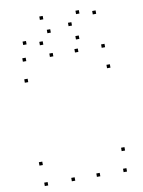

<svg xmlns="http://www.w3.org/2000/svg" viewBox="-103 -1031 826 1110"><g transform="rotate(-10 310.0 -475.5)"><path d="M394 -720V-740H374V-720ZM246.8 -720V-740H226.8V-720ZM246.8 10V-10H226.8V10ZM394 10V-10H374V10ZM78.1 -598.3V-618.3H58.1V-598.3ZM560.7 -598.3V-618.3H540.7V-598.3ZM550.7 -720V-740H530.7V-720ZM88.1 -720V-740H68.1V-720ZM550.7 10V-10H530.7V10ZM560.7 -111.7V-131.7H540.7V-111.7ZM78.1 -111.7V-131.7H58.1V-111.7ZM88.1 10V-10H68.1V10ZM106.5 -814.8V-834.8H86.5V-814.8ZM201.5 -796.4V-816.4H181.5V-796.4ZM256.3 -857.5V-877.5H236.3V-857.5ZM412.6 -793.2V-813.2H392.6V-793.2ZM533.5 -919.1V-939.1H513.5V-919.1ZM438.5 -937.5V-957.5H418.5V-937.5ZM383.8 -876.4V-896.4H363.8V-876.4ZM226.9 -940.8V-960.8H206.9V-940.8Z"/></g></svg>

Font: Monaspace Argon Dots Var
Style: Regular
Weight: 400
Designer: Riley Cran and the Lettermatic Team
Version: Version 1.100 (Monaspace Argon Dots)